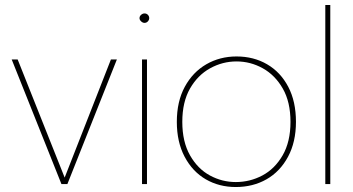

<svg xmlns="http://www.w3.org/2000/svg" viewBox="-20 -740 1418 772"><path d="M227 0 27 -501H51L240 -26L426 -501H450L251 0Z M551 0V-501H571V0ZM561 -648Q554 -648 547.5 -654Q541 -660 541 -667Q541 -675 547.5 -680.5Q554 -686 561 -686Q569 -686 574.5 -680.5Q580 -675 580 -667Q580 -660 574.5 -654Q569 -648 561 -648Z M928 12Q861 12 807.5 -19Q754 -50 722.5 -109.5Q691 -169 691 -250Q691 -332 723 -391Q755 -450 809.5 -481.5Q864 -513 931 -513Q1000 -513 1054 -481.5Q1108 -450 1139 -391Q1170 -332 1170 -250Q1170 -169 1138 -109.5Q1106 -50 1051.5 -19Q997 12 928 12ZM928 -8Q985 -8 1035 -34.5Q1085 -61 1116.5 -115.5Q1148 -170 1148 -250Q1148 -330 1117 -384Q1086 -438 1036.5 -465.5Q987 -493 931 -493Q875 -493 825 -465.5Q775 -438 744 -384Q713 -330 713 -250Q713 -170 744 -115.5Q775 -61 824 -34.5Q873 -8 928 -8Z M1288 0V-720H1308V0Z"/></svg>

Font: DM Sans 18pt Thin
Style: Regular
Weight: 250
Designer: Colophon Foundry, Jonny Pinhorn
Foundry: Colophon Foundry
Version: Version 4.004;gftools[0.9.30]